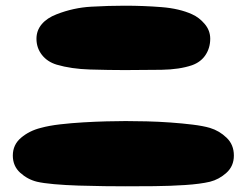

<svg xmlns="http://www.w3.org/2000/svg" viewBox="-20 -694 866 674"><path d="M418 -448Q362 -448 296 -450Q230 -452 179 -467Q146 -477 127 -501.5Q108 -526 108 -558Q108 -587 126.5 -609Q145 -631 179 -644Q238 -667 300 -670.5Q362 -674 418 -674Q484 -674 547 -669Q610 -664 654 -644Q679 -633 698.5 -610Q718 -587 718 -558Q718 -526 701.5 -501Q685 -476 654 -465Q610 -450 547 -449Q484 -448 418 -448ZM421 -40Q391 -40 347 -40.5Q303 -41 256 -42.5Q209 -44 170 -47.5Q131 -51 110 -56Q77 -64 51 -87.5Q25 -111 25 -148Q25 -186 54 -210.5Q83 -235 123 -245Q152 -253 191 -257.5Q230 -262 272.5 -264.5Q315 -267 354 -268Q393 -269 421 -269Q454 -269 495 -268Q536 -267 578 -264Q620 -261 656.5 -256.5Q693 -252 717 -245Q750 -235 775.5 -210.5Q801 -186 801 -148Q801 -111 775 -87.5Q749 -64 717 -56Q683 -48 630 -44.5Q577 -41 521 -40.5Q465 -40 421 -40Z"/></svg>

Font: Cherry Bomb One
Style: Regular
Weight: 400
Designer: satsuyako
Foundry: satsuyako
Version: Version 4.100; ttfautohint (v1.8.3)